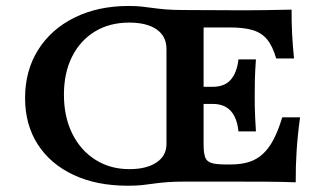

<svg xmlns="http://www.w3.org/2000/svg" viewBox="-20 -602 1082 634"><path d="M402.2 11.3Q299.3 11.3 223 -24.4Q146.6 -60.1 104.7 -125.2Q62.8 -190.4 62.8 -278.2Q62.8 -368.5 105.7 -437Q148.7 -505.6 226 -543.9Q303.4 -582.3 405 -582.3Q430.1 -582.3 448.4 -580.2Q466.7 -578.2 485.2 -575.6Q503.8 -573 528.1 -570.9Q552.4 -568.9 589.1 -568.9L739.3 -568.2Q807.2 -567.8 857 -568.6Q906.7 -569.4 942.9 -570.2Q942.5 -530.9 944.5 -491.6Q946.5 -452.2 950.9 -408.9H892Q880.2 -449.9 861.9 -471.9Q843.7 -493.9 814.4 -502.6Q785 -511.4 737.3 -511.4H652.3V-125.8Q652.3 -96.8 657.5 -82.7Q662.7 -68.5 678.7 -63.7Q694.7 -58.9 726.6 -58.9H741.4Q776.6 -58.9 802.7 -67.3Q828.9 -75.7 848.7 -94.3Q868.6 -112.9 883.8 -142.4Q899.1 -172 912 -214.6H970.9Q962.8 -156.5 959.5 -104.6Q956.1 -52.8 956.5 0Q915.9 -1.6 860.2 -2Q804.4 -2.4 728.1 -2.4H699.3Q689.5 -2.4 675.8 -2.4Q662.2 -2.4 647.8 -2.4Q633.3 -2.4 619.6 -2.4Q605.9 -2.4 594.2 -2.4Q556.3 -2.4 531 -0.4Q505.7 1.6 486.8 4.4Q467.8 7.3 448.4 9.3Q428.9 11.3 402.2 11.3ZM407.1 -43.5Q464.3 -43.5 497 -65.7Q529.7 -87.8 529.7 -126.2V-440.5Q529.7 -482.1 497.3 -504.8Q465 -527.4 406.6 -527.4Q341.7 -527.4 293.2 -497.8Q244.7 -468.2 217.9 -414.8Q191.1 -361.4 191.1 -289.2Q191.1 -216.5 218.5 -161Q245.9 -105.6 294.8 -74.6Q343.7 -43.5 407.1 -43.5ZM618.2 -258.9V-315.3H767.8V-258.9ZM767.4 -168.2Q764.5 -197.5 754.3 -217.7Q744.2 -237.9 726.4 -248.4Q708.6 -258.9 681.6 -258.9V-315.3Q721.8 -315.3 742.1 -338.9Q762.5 -362.5 767.4 -405.9H825.1Q822.3 -366.5 821.7 -340.8Q821.1 -315.1 821.1 -287.1Q821.1 -269 821.3 -251.7Q821.5 -234.4 822.5 -214.5Q823.5 -194.6 825.1 -168.2Z"/></svg>

Font: Playfair 5pt SemiExpanded Light
Style: Regular
Weight: 300
Width: 6
Designer: Claus Eggers Sørensen
Foundry: Claus Eggers Sørensen
Version: Version 2.203